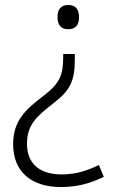

<svg xmlns="http://www.w3.org/2000/svg" viewBox="-20 -563 464 775"><path d="M299 -494C299 -526 284 -543 256 -543C227 -543 212 -526 212 -494C212 -461 227 -445 256 -445C284 -445 299 -461 299 -494ZM282 -325V-345H235V-330C235 -256 218 -225 158 -178C83 -121 33 -76 33 19C33 130 106 192 226 192C293 192 344 177 399 151L379 103C332 126 286 141 229 141C143 141 89 100 89 18C89 -57 123 -90 198 -148C265 -200 282 -238 282 -325Z"/></svg>

Font: Noto Sans Ethiopic Light
Style: Regular
Weight: 300
Designer: Monotype Design Team
Foundry: Monotype Imaging Inc.
Version: Version 2.102